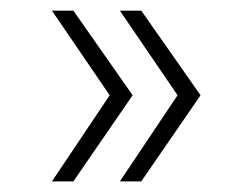

<svg xmlns="http://www.w3.org/2000/svg" viewBox="-20 -431 440 359"><path d="M77.1 -91.8 185.1 -252.9 77.1 -411.1H117.2L228 -252.9L117.2 -91.8ZM204.1 -91.8 312 -252.9 204.1 -411.1H244.1L355 -252.9L244.1 -91.8Z"/></svg>

Font: Trueno UltraLight
Style: Regular
Weight: 250
Designer: Julieta Ulanovsky
Foundry: Julieta Ulanovsky
Version: Version 3.001b | FøM Fix